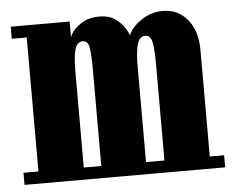

<svg xmlns="http://www.w3.org/2000/svg" viewBox="-44 -582 767 633"><g transform="rotate(-5 340.0 -266.0)"><path d="M12.5 0V-40H62V-483.5H12.5V-523.5H207.5V-470Q207.5 -476 218.5 -491Q229.5 -506 251.8 -518.8Q274 -531.5 306.5 -531.5Q337 -531.5 357 -518Q377 -504.5 388 -487.5Q399 -470.5 402 -460Q405 -472.5 420.5 -489.2Q436 -506 460.8 -518.8Q485.5 -531.5 516.5 -531.5Q566 -531.5 597.5 -494Q629 -456.5 629 -393.5V-40H676.5V0ZM212 -362.5V-40H270V-354Q270 -409 266 -432Q262 -455 244.5 -455Q227 -455 219.8 -433.2Q212.5 -411.5 212 -362.5ZM418 -372.5V-40H479V-354Q479 -409 474 -432Q469 -455 452 -455Q434 -455 426.8 -434.5Q419.5 -414 418 -372.5Z"/></g></svg>

Font: Imbue 10pt Black
Style: Regular
Weight: 900
Designer: Tyler Finck
Foundry: Etcetera Type Company
Version: Version 1.102; ttfautohint (v1.8.3)